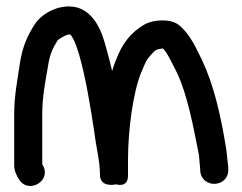

<svg xmlns="http://www.w3.org/2000/svg" viewBox="-20 -557 769 609"><path d="M704 -21.7V-27C704 -27.9 703.9 -29.4 703.7 -30.5C700 -56.5 699.9 -76.8 693.6 -107.6C678.5 -197.6 656.6 -291.3 620.5 -367C602.4 -403.1 583.9 -447.9 547.8 -477.3C521.8 -498.7 468.8 -494.8 441.3 -481.1C394.7 -455.2 367.2 -418.1 347.7 -366.2C344 -357.1 339.6 -344.9 335.6 -331.8C330.1 -356.1 324.1 -379.9 317.1 -403.7C309 -434.5 301.1 -457.7 290.7 -475.4C276.2 -501.7 251.4 -531.1 210.9 -535.8C160.5 -541.8 110.9 -511.9 90 -479.6C67.2 -444.1 51.7 -410.1 43.3 -357.7C36.2 -306.4 25 -256.4 25 -195V-33C25 -12.6 34.5 2 39.3 10.4C61.2 48.7 110.1 32.6 120.2 2.4C126.5 -16.4 116.9 -31.1 114 -36V-195C114 -248.6 123 -293.6 131.7 -344C137.5 -383.2 146.2 -403.5 163.7 -430C166.1 -432.8 185.8 -444.5 192.7 -446.4C203.3 -449.4 203.9 -449.1 213.1 -432C217.4 -424.4 224.3 -406.4 232 -380.1C252.5 -306.6 266.7 -220.5 279.2 -137.7C285.3 -86.6 297 -47.3 297 -3C297 40.2 348.2 27.7 348.2 27.7C348.2 27.7 386 40.3 386 0V-49C386 -144 402 -267.9 429.9 -332C441.5 -358.7 444.1 -367.4 457.7 -381.8C472.8 -397.8 472.2 -399.9 493.6 -403C494.5 -403 494.9 -403 497.2 -402.9C511.7 -388.2 524.6 -358.6 540.6 -327.8C574.7 -256 592.2 -159.9 611.2 -64.4C612.1 -54.5 613.3 -35.4 615 -21.3V-16C615 -15.3 615.1 -13.9 615.2 -12.9C622.2 43.3 707.5 37.6 704 -21.7Z"/></svg>

Font: Just Breathe
Style: Bd
Weight: 400
Foundry: Cannot Into Space Fonts
Version: Version 0.72